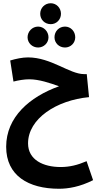

<svg xmlns="http://www.w3.org/2000/svg" viewBox="-20 -893 618 1184"><path d="M293 -744C328 -744 356 -772 356 -808C356 -844 328 -873 293 -873C256 -873 228 -844 228 -808C228 -772 256 -744 293 -744ZM215 -600C250 -600 279 -628 279 -663C279 -699 250 -729 215 -729C179 -729 150 -699 150 -663C150 -628 179 -600 215 -600ZM381 -600C416 -600 444 -628 444 -663C444 -700 416 -729 381 -729C344 -729 316 -700 316 -663C316 -628 344 -600 381 -600ZM344 271C401 271 473 259 554 218L514 101C458 125 409 137 354 137C247 137 153 93 153 -9C153 -161 328 -275 529 -294L515 -436H498C409 -436 295 -539 153 -539C118 -539 80 -531 43 -520L63 -390C94 -398 130 -404 160 -404C221 -404 288 -381 344 -361C163 -296 18 -171 18 12C18 190 155 271 344 271Z"/></svg>

Font: Noto Sans Arabic UI XCn
Style: Bold
Weight: 700
Width: 2
Designer: Monotype Design Team, Nadine Chahine and Nizar Qandah
Foundry: Monotype Imaging Inc.
Version: Version 2.010